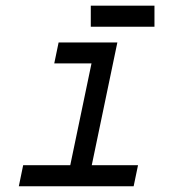

<svg xmlns="http://www.w3.org/2000/svg" viewBox="-20 -647 640 667"><path d="M444.3 0H45.4L60.5 -73.2H224.1L297.9 -426.8H168.5L183.6 -499.5H387.7L298.8 -73.2H459.5ZM295.4 -554.2V-627.4H516.6V-554.2Z"/></svg>

Font: Anka/Coder
Style: Italic
Weight: 400
Italic angle: -12°
Monospace: yes
Version: Version 001.100